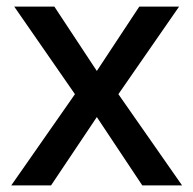

<svg xmlns="http://www.w3.org/2000/svg" viewBox="-20 -559 583 579"><path d="M206 -275 14 0H134L272 -206L409 0H529L337 -275L520 -539H400L272 -345L144 -539H23Z"/></svg>

Font: Noto Sans Hanifi Rohingya Medium
Style: Regular
Weight: 500
Designer: Monotype Design Team and DaltonMaag
Foundry: Google LLC
Version: Version 2.102